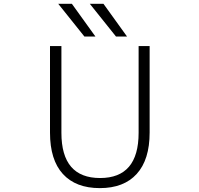

<svg xmlns="http://www.w3.org/2000/svg" viewBox="-20 -972 1040 1003"><path d="M704.1 -731.4H761.7V-279.3Q761.7 -137.7 694.3 -63.5Q627 10.7 501.5 10.7Q376 10.7 308.6 -63Q241.2 -136.7 241.2 -279.3V-731.4H300.8V-278.3Q300.8 -42 502.9 -42Q704.1 -42 704.1 -278.3ZM585.9 -781.2 449.2 -952.1H520.5L643.6 -781.2ZM420.9 -781.2 284.2 -952.1H355.5L478.5 -781.2Z"/></svg>

Font: GenEi Gothic M Light
Style: Regular
Weight: 300
Designer: o_tamon (Modified); [Source Han Sans]
Ryoko NISHIZUKA  (kana & ideographs); Paul D. Hunt (Latin, Greek & Cyrillic); Wenl
Version: Version 1.1a;Original Version 1.004